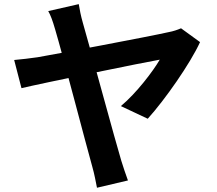

<svg xmlns="http://www.w3.org/2000/svg" viewBox="-20 -836 1040 921"><path d="M357.8 -816.2 211.4 -782.8C222.3 -763.6 231.6 -739.7 244.5 -695.1C279.9 -576.6 395.2 -133.5 422.6 -36.7C432.5 -2.6 439.8 37.2 445.2 64.6L593.7 29.6C584.4 4.9 568.6 -42.8 562 -64.4C531.3 -166.6 423.6 -565.4 377.2 -727.3C367.9 -759.4 361.9 -790.9 357.8 -816.2ZM939.6 -634 848.4 -700.3C832.6 -693.2 809.7 -685.5 789 -681.9C704.4 -662.3 224.7 -572.3 160.8 -561.5C121.7 -555.7 86.8 -551.9 48 -548.2L83 -413.1C180.9 -436.6 682.7 -539.3 746.4 -549.8C714.5 -495 634.5 -389.1 559.8 -327.1L688.7 -266.4C771.3 -357.7 893.1 -532 939.6 -634Z"/></svg>

Font: Source Han Sans JP VF
Style: Regular
Weight: 250
Designer: Ryoko NISHIZUKA 西塚涼子 (kana, bopomofo & ideographs); Paul D. Hunt (Latin, Greek & Cyrillic); Sandoll Communications 산돌커뮤니
Foundry: Adobe
Version: Version 2.004;hotconv 1.0.118;makeotfexe 2.5.65603